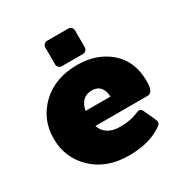

<svg xmlns="http://www.w3.org/2000/svg" viewBox="-166 -831 940 980"><g transform="rotate(-30 304.0 -341.5)"><path d="M220.8 -575V-675Q220.8 -685 228.3 -692.5Q235.8 -700 245.8 -700H370.8Q380.8 -700 388.3 -692.5Q395.8 -685 395.8 -675V-575Q395.8 -565 388.3 -557.5Q380.8 -550 370.8 -550H245.8Q235.8 -550 228.3 -557.5Q220.8 -565 220.8 -575ZM316.7 -516.7Q430.8 -516.7 507.1 -450.8Q583.3 -385 583.3 -266.7Q583.3 -200 550 -200H241.7Q265 -133.3 350 -133.3Q389.2 -133.3 425 -141.7Q438.3 -145 453.3 -151.7Q468.3 -158.3 475 -158.3Q487.5 -158.3 495.8 -137.5L520.8 -83.3Q529.2 -65 529.2 -58.3Q529.2 -55 528.3 -52.1Q527.5 -49.2 525 -46.7Q522.5 -44.2 520.8 -42.1Q519.2 -40 515 -37.1Q510.8 -34.2 509.2 -32.9Q507.5 -31.7 502.1 -28.8Q496.7 -25.8 495.8 -25Q425 16.7 316.7 16.7Q185.8 16.7 105.4 -60Q25 -136.7 25 -250Q25 -363.3 105.4 -440Q185.8 -516.7 316.7 -516.7ZM236.7 -291.7H383.3Q383.3 -325 365.8 -345.8Q348.3 -366.7 316.7 -366.7Q251.7 -366.7 236.7 -291.7Z"/></g></svg>

Font: BoonTook Mon
Style: Regular
Weight: 400
Designer: Sungsit Sawaiwan
Foundry: FontUni
Version: Version 3.0